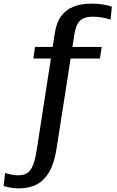

<svg xmlns="http://www.w3.org/2000/svg" viewBox="-75 -796 643 1059"><path d="M118 -537H486L476 -473H109ZM238 17Q226 100 198 149.5Q170 199 128 221Q86 243 29 243Q4 243 -17.5 239Q-39 235 -55 230L-47 158Q-32 163 -12.5 167Q7 171 25 171Q46 171 62.5 165Q79 159 91.5 143Q104 127 113 98Q122 69 129 22L228 -617Q237 -673 262.5 -707.5Q288 -742 330 -759Q372 -776 428 -776Q465 -776 494.5 -771Q524 -766 542 -759L535 -688Q517 -694 491.5 -699Q466 -704 437 -704Q407 -704 386 -695Q365 -686 353 -664.5Q341 -643 335 -605Z"/></svg>

Font: Roboto Serif SemiCondensed Medium
Style: Regular
Weight: 500
Width: 4
Designer: Greg Gazdowicz
Foundry: Commercial Type
Version: Version 1.007